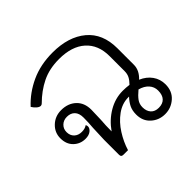

<svg xmlns="http://www.w3.org/2000/svg" viewBox="-145 -751 919 919"><g transform="rotate(-45 315.0 -291.0)"><path d="M590 -96Q590 -50 559.5 -23Q529 4 488 4Q447 4 417.5 -22.5Q388 -49 388 -93Q388 -120 397.5 -139.5Q407 -159 425 -178H420Q378 -178 341.5 -151.5Q305 -125 279 -84Q253 -43 240 0H210Q201 0 197.5 -3.5Q194 -7 194 -15V-116Q194 -125 197 -194Q200 -227 200 -261Q200 -290 185.5 -305Q171 -320 146 -320Q123 -320 108 -305.5Q93 -291 93 -269Q93 -246 107.5 -232Q122 -218 146 -218Q168 -218 181 -228Q185 -224 185 -216Q185 -203 171.5 -192.5Q158 -182 135 -182Q100 -182 75.5 -205.5Q51 -229 51 -269Q51 -308 79.5 -335Q108 -362 149 -362Q195 -362 224 -335Q253 -308 253 -261Q253 -241 251 -195Q248 -159 248 -120V-119Q280 -165 326 -192Q372 -219 423 -219Q445 -219 466 -216Q481 -231 488.5 -245.5Q496 -260 496 -279V-381Q496 -457 448.5 -499.5Q401 -542 315 -542Q249 -542 199 -517.5Q149 -493 106 -450Q101 -445 95 -445Q86 -445 75.5 -454Q65 -463 57 -476Q103 -526 168 -556Q233 -586 315 -586Q422 -586 485.5 -533Q549 -480 549 -381V-269Q549 -232 516 -201Q551 -186 570.5 -158.5Q590 -131 590 -96ZM544 -100Q544 -125 527.5 -143.5Q511 -162 481 -170Q458 -151 446 -134.5Q434 -118 434 -96Q434 -70 448 -54.5Q462 -39 488 -39Q515 -39 529.5 -54.5Q544 -70 544 -100Z"/></g></svg>

Font: Krub Light
Style: Regular
Weight: 300
Designer: Ekaluck Peanpanawate
Foundry: Cadson Demak Co.,Ltd.
Version: Version 1.000; ttfautohint (v1.6)